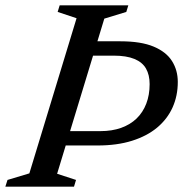

<svg xmlns="http://www.w3.org/2000/svg" viewBox="-41 -696 683 716"><path d="M333.5 -207Q376.5 -207 410.8 -219.2Q445 -231.5 468.5 -254.2Q492 -277 504.5 -309.5Q517 -342 517 -382.5Q517 -416.5 503.5 -440.2Q490 -464 460.2 -476.2Q430.5 -488.5 383 -488.5H226.5L247 -542H408Q485 -542 532 -522.2Q579 -502.5 600.5 -468.2Q622 -434 622 -390.5Q622 -338.5 602.5 -295.2Q583 -252 545 -220.2Q507 -188.5 451.2 -171Q395.5 -153.5 323.5 -153.5H127.5L141.5 -207ZM244.5 -628 174 -651.5 181.5 -676H437.5L430 -651.5L348 -626.5L172 -48L242.5 -25L235 0H-21L-13 -25L68.5 -49.5Z"/></svg>

Font: Newsreader 16pt Medium
Style: Italic
Weight: 500
Italic angle: -17°
Designer: Hugues Gentile
Foundry: Production Type
Version: Version 1.003